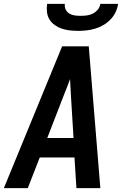

<svg xmlns="http://www.w3.org/2000/svg" viewBox="-26 -975 646 995"><path d="M-6 0 296 -735H434L494 0H370L360 -159H180L118 0ZM355 -260 341 -490Q340 -509 339 -527.5Q338 -546 337 -565Q330 -546 323 -527.5Q316 -509 308 -490L219 -260ZM379 -815Q357 -815 335.5 -817.5Q314 -820 294.5 -826.5Q275 -833 258 -845Q241 -857 230.5 -874Q220 -891 217.5 -912Q215 -933 218 -955H310Q308 -939 314.5 -925.5Q321 -912 333.5 -904.5Q346 -897 361 -895Q376 -893 392 -893Q408 -893 424 -895Q440 -897 455 -904.5Q470 -912 481 -925.5Q492 -939 494 -955H586Q583 -933 573 -912Q563 -891 546.5 -874Q530 -857 509.5 -845Q489 -833 467 -826.5Q445 -820 423 -817.5Q401 -815 379 -815Z"/></svg>

Font: Iosevka SS04 Extended Oblique
Style: Bold
Weight: 700
Width: 7
Italic angle: -9°
Monospace: yes
Designer: Belleve Invis
Foundry: Belleve Invis
Version: Version 19.0.0; ttfautohint (v1.8.4)